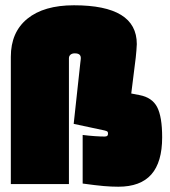

<svg xmlns="http://www.w3.org/2000/svg" viewBox="-20 -697 644 727"><path d="M260 -677Q379 -677 438.5 -640.5Q498 -604 498 -530Q498 -522 496.5 -505.5Q495 -489 494 -479L477 -343L508 -337Q556 -328 575 -291.5Q594 -255 594 -177Q594 -83 553 -36.5Q512 10 428 10Q402 10 373 7.5Q344 5 293 -2V-186Q317 -183 339 -181.5Q361 -180 376 -180Q383 -180 386 -182.5Q389 -185 389 -191Q389 -197 386.5 -199Q384 -201 376 -203L259 -228L284 -458Q285 -465 285.5 -470.5Q286 -476 286 -477Q286 -486 280.5 -490.5Q275 -495 263 -495Q253 -495 247 -490Q241 -485 241 -476V0H21V-482Q21 -575 83.5 -626Q146 -677 260 -677Z"/></svg>

Font: Blinker Black
Style: Regular
Weight: 900
Designer: Juergen Huber
Foundry: supertype
Version: Version 1.017;hotconv 1.0.117;makeotfexe 2.5.65602